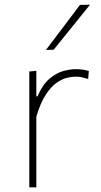

<svg xmlns="http://www.w3.org/2000/svg" viewBox="-20 -799 429 819"><path d="M105 0Q105 -56.5 105 -108.5Q105 -160.5 105 -221V-271Q105 -324.5 105 -381.5Q105 -438.5 105 -494L135 -497V-388H140Q161 -437.5 190.2 -462.5Q219.5 -487.5 249.5 -495.8Q279.5 -504 303 -504Q319 -504 332.8 -502Q346.5 -500 359 -496L356 -462Q342 -466.5 330.2 -469.2Q318.5 -472 301 -472Q286.5 -472 265.2 -467Q244 -462 220.5 -445.2Q197 -428.5 174.8 -394.2Q152.5 -360 135 -302V-221Q135 -160.5 135 -108.5Q135 -56.5 135 0ZM176 -586Q212.5 -634 249 -682.5Q285.5 -731 321 -778L364 -779Q338 -746.5 312 -714.5Q286 -682.5 260.5 -650.8Q235 -619 209 -587Z"/></svg>

Font: Commissioner Thin Thin
Style: Regular
Weight: 250
Version: Version 1.000